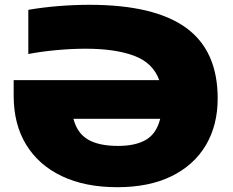

<svg xmlns="http://www.w3.org/2000/svg" viewBox="-20 -770 969 800"><path d="M469 10Q334.5 10 237.8 -36Q141 -82 89 -167.2Q37 -252.5 37 -370V-436H643.5Q617.5 -508 539.2 -537.5Q461 -567 336 -567Q279 -567 216 -561.2Q153 -555.5 98 -545V-729Q159 -739.5 225 -744.8Q291 -750 353 -750Q622.5 -750 754.8 -654.5Q887 -559 887 -360Q887 -248.5 837.8 -165.2Q788.5 -82 695 -36Q601.5 10 469 10ZM472 -162Q544.5 -162 588.2 -187.5Q632 -213 647.5 -275H286Q301.5 -215 346.8 -188.5Q392 -162 472 -162Z"/></svg>

Font: Encode Sans Expanded Black
Style: Regular
Weight: 900
Width: 7
Designer: Multiple Designers
Foundry: Impallari Type
Version: Version 3.000; ttfautohint (v1.8.3) -l 8 -r 50 -G 200 -x 14 